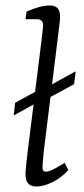

<svg xmlns="http://www.w3.org/2000/svg" viewBox="-20 -673 308 700"><path d="M35 -298 133 -352 143 -351 256 -413 250 -366 139 -306 129 -307 30 -252ZM113 7Q73 7 73 -36Q73 -48 75 -68.5Q77 -89 81 -121L131 -523Q133 -541 135 -557.5Q137 -574 137 -582Q137 -593 130.5 -598Q124 -603 115 -603H73L77 -631Q127 -653 161 -653Q181 -653 190 -643Q199 -633 199 -612Q199 -604 197.5 -591Q196 -578 194 -561L140 -125Q139 -110 137 -92.5Q135 -75 135 -62Q135 -47 147 -47Q157 -47 173 -55Q189 -63 216 -79L229 -53Q204 -25 171.5 -9Q139 7 113 7Z"/></svg>

Font: Yrsa Light
Style: Italic
Weight: 300
Italic angle: -7.10001°
Designer: Anna Giedrys (Yrsa+Rasa design), David Brezina (Yrsa art-direction, Rasa art-direction, design)
Foundry: Rosetta Type Foundry
Version: Version 2.004